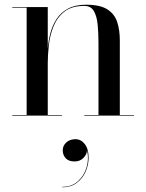

<svg xmlns="http://www.w3.org/2000/svg" viewBox="-20 -490 620 814"><path d="M246 147.3Q246 127.3 261.4 113.7Q276.8 100.1 299.6 100.1Q323.2 100.1 339.4 120.7Q355.6 141.3 355.6 179.3Q355.6 209.3 342.8 238.1Q330 266.9 305.2 285.5Q280.4 304.1 244.4 304.1V302.1Q284.4 302.1 310.8 278.1Q337.2 254.1 347.4 218.3Q357.6 182.5 348.8 146.9Q349.2 163.3 334.4 178.9Q319.6 194.5 296.4 194.5Q270.8 194.5 258.4 180.7Q246 166.9 246 147.3ZM32 -2.5H93V-457.5H32V-460H182.5V-284Q185 -317 193.8 -350Q202.5 -383 220.2 -410Q238 -437 268.5 -453.5Q299 -470 345.5 -470Q404 -470 434.8 -450.5Q465.5 -431 476.8 -396.8Q488 -362.5 488 -319V-2.5H548V0H337.5V-2.5H397.5V-308Q397.5 -350 394 -385.8Q390.5 -421.5 377.8 -443.2Q365 -465 337 -465Q283.5 -465 252.5 -440.2Q221.5 -415.5 206.5 -377.5Q191.5 -339.5 187 -298Q182.5 -256.5 182.5 -223V-2.5H242.5V0H32Z"/></svg>

Font: Bodoni* 72pt
Style: Regular
Weight: 400
Version: Version 2.3